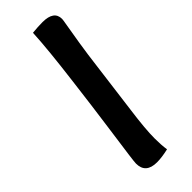

<svg xmlns="http://www.w3.org/2000/svg" viewBox="-227 -688 713 713"><g transform="rotate(-45 129.5 -331.5)"><path d="M130 -663Q159 -666 183 -666Q243 -666 243 -623Q243 -618 238.5 -593Q234 -568 225.5 -515Q217 -462 210 -404L184 -203Q172 -115 172 -66Q172 -32 176 -5Q141 3 116 3Q57 3 57 -49Q57 -56 61.5 -90Q66 -124 79.5 -220.5Q93 -317 107 -431Q126 -581 130 -663Z"/></g></svg>

Font: Overlock
Style: Bold Italic
Weight: 700
Version: Version 1.001